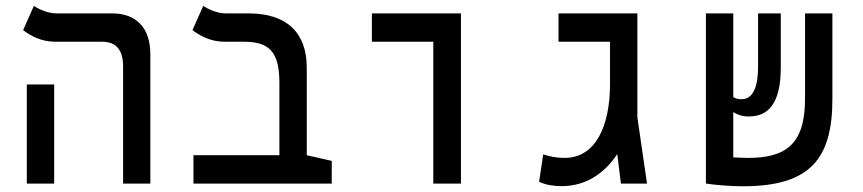

<svg xmlns="http://www.w3.org/2000/svg" viewBox="-20 -632 2970 661"><path d="M403.8 0H497.6V-444.3C497.6 -535.2 450.7 -585.9 365.7 -585.9H174.3C143.1 -585.9 111.3 -601.6 96.7 -611.8L59.6 -528.3C85.9 -508.3 122.1 -488.3 170.4 -488.3H331.1C379.9 -488.3 403.8 -460.9 403.8 -402.3ZM72.3 0H166.5V-341.3H72.3Z M1122.1 -78.1 1036.1 -97.7V-398.9C1036.1 -520.5 966.3 -585.9 835.9 -585.9H757.3C726.1 -585.9 694.3 -601.6 679.7 -611.8L642.6 -528.3C668.9 -508.3 705.6 -488.3 753.4 -488.3H820.3C909.2 -488.3 941.9 -451.2 941.9 -345.7V-97.7H646V0H1122.1Z M1471.7 0H1566.9V-585.9H1260.3V-488.3H1471.7Z M1913.6 8.8C1997.6 8.8 2061.5 -35.6 2105 -101.6L2117.7 0H2207.5L2174.3 -228V-585.9H1902.8V-488.3H2080.1V-343.3C2080.1 -197.3 2030.3 -88.4 1923.8 -88.4C1895.5 -88.4 1871.6 -93.3 1850.1 -100.6L1835.9 -5.9C1862.3 5.4 1886.7 8.8 1913.6 8.8Z M2537.6 9.3C2770 9.3 2845.7 -85.9 2845.7 -291.5V-585.9H2751.5V-292C2751.5 -135.3 2685.5 -88.4 2555.2 -88.4C2540.5 -88.4 2522.5 -89.4 2504.4 -90.3V-246.1C2518.1 -237.3 2534.7 -231 2557.6 -231C2624 -231 2668 -273.9 2668 -399.9V-585.9H2589.8V-403.3C2589.8 -316.4 2564 -290.5 2532.7 -290.5C2521 -290.5 2512.2 -292.5 2504.4 -297.9V-585.9H2410.2V-0.5H2410.6V0C2439.5 4.4 2492.2 9.3 2537.6 9.3Z"/></svg>

Font: Cascadia Mono NF
Style: Regular
Weight: 400
Monospace: yes
Designer: Aaron Bell
Foundry: Saja Typeworks
Version: Version 2404.023